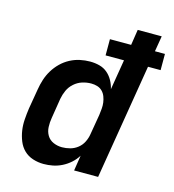

<svg xmlns="http://www.w3.org/2000/svg" viewBox="-110 -827 841 927"><g transform="rotate(15 310.5 -363.5)"><path d="M192 8Q164 8 138 -0.5Q112 -9 93.5 -27Q75 -45 65 -70Q55 -95 51 -121.5Q47 -148 49 -176.5Q51 -205 55 -233L72 -333Q76 -358 84 -383Q92 -408 106 -431Q120 -454 139.5 -473Q159 -492 182.5 -504.5Q206 -517 231.5 -522.5Q257 -528 282 -528Q307 -528 329.5 -522Q352 -516 369 -501.5Q386 -487 397 -467Q408 -447 413 -425L438 -576H346V-657H452L464 -735H584L571 -657H621V-576H558L463 0H343L355 -77Q342 -56 323.5 -39.5Q305 -23 283 -12Q261 -1 238 3.5Q215 8 192 8ZM257 -93Q277 -93 297.5 -98.5Q318 -104 335 -117.5Q352 -131 361.5 -150.5Q371 -170 374 -190L391 -290Q393 -306 394.5 -322Q396 -338 394 -353Q392 -368 386.5 -382.5Q381 -397 370.5 -407.5Q360 -418 345.5 -422.5Q331 -427 315 -427Q292 -427 270 -420Q248 -413 230 -397Q212 -381 202.5 -360Q193 -339 189 -317L173 -217Q169 -194 170 -171Q171 -148 182 -129.5Q193 -111 213.5 -102Q234 -93 257 -93Z"/></g></svg>

Font: Zed Sans Extended
Style: Bold Italic
Weight: 700
Width: 7
Italic angle: -9°
Designer: Belleve Invis
Foundry: Belleve Invis
Version: Version 1.0.0; ttfautohint (v1.8.4)